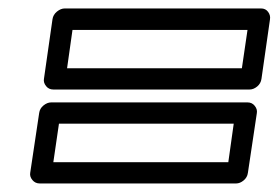

<svg xmlns="http://www.w3.org/2000/svg" viewBox="-20 -554 653 450"><path d="M50.8 -148.9 71.8 -289.1Q73.2 -299.8 82 -306.9Q90.8 -314 100.1 -314H560.1Q570.8 -314 577.1 -305.9Q583.5 -297.9 582 -289.1L561 -148.9Q559.6 -138.2 551 -131.1Q542.5 -124 533.2 -124H73.2Q62.5 -124 55.9 -132.1Q49.3 -140.1 50.8 -148.9ZM83 -369.1 103 -508.8Q104.5 -519.5 113.5 -526.9Q122.6 -534.2 131.8 -534.2H591.8Q602.5 -534.2 608.4 -526.1Q614.3 -518.1 612.8 -508.8L592.8 -369.1Q591.3 -358.4 582.8 -351.3Q574.2 -344.2 564.9 -344.2H105Q94.2 -344.2 87.9 -352.3Q81.5 -360.4 83 -369.1ZM105 -173.8H515.1L527.8 -264.2H118.2ZM137.2 -394H546.9L560.1 -483.9H149.9Z"/></svg>

Font: Trueno Black Outline
Style: Italic
Weight: 900
Width: 6
Designer: Julieta Ulanovsky
Foundry: Julieta Ulanovsky
Version: Version 3.001b | FøM Fix